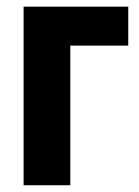

<svg xmlns="http://www.w3.org/2000/svg" viewBox="-20 -548 411 568"><path d="M359.4 -413.1H188V0H49.8V-528.3H359.4Z"/></svg>

Font: MAUL Condensed Bold
Style: Condensed Bold
Weight: 700
Designer: MAUL
Version: Version 1.0; 2020; ttfautohint (v1.8.3)